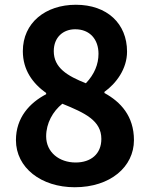

<svg xmlns="http://www.w3.org/2000/svg" viewBox="-20 -773 629 807"><path d="M294 14C444 14 543 -72 543 -184C543 -285 487 -345 419 -382V-387C468 -422 514 -483 514 -556C514 -674 430 -753 299 -753C171 -753 76 -677 76 -558C76 -479 117 -423 174 -382V-377C105 -341 47 -279 47 -184C47 -68 153 14 294 14ZM341 -423C263 -454 206 -488 206 -558C206 -617 246 -650 296 -650C358 -650 394 -607 394 -547C394 -503 377 -461 341 -423ZM298 -90C229 -90 174 -133 174 -200C174 -255 202 -305 242 -337C338 -298 406 -266 406 -189C406 -125 361 -90 298 -90Z"/></svg>

Font: DAIFUKU Sans JP
Style: Bold
Weight: 700
Designer: Original font ‘Source Han Sans JP’ : Ryoko NISHIZUKA  (kana, bopomofo & ideographs); Paul D. Hunt (Latin, Greek & Cyrill
Foundry: Daifuku
Version: Version 1.001